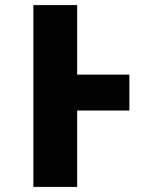

<svg xmlns="http://www.w3.org/2000/svg" viewBox="-20 -734 640 754"><path d="M111 0V-714H283V-441H488V-300H283V0Z"/></svg>

Font: Noto Sans Mono ExtraBold
Style: Regular
Weight: 800
Designer: Monotype Design Team
Foundry: Monotype Imaging Inc.
Version: Version 2.014